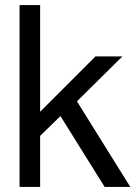

<svg xmlns="http://www.w3.org/2000/svg" viewBox="-20 -736 533 756"><path d="M138 -716V-296L356 -514H462L283 -337L493 0H392L218 -279L138 -201V0H57V-716Z"/></svg>

Font: Almarai
Style: Regular
Weight: 400
Designer: Boutros International 2019
Foundry: Created by Boutros International 2019
Version: Version 1.10